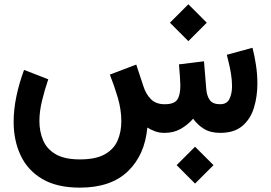

<svg xmlns="http://www.w3.org/2000/svg" viewBox="-20 -609 1242 880"><path d="M874 63.5 958.5 147.9 874 232.4 789.6 147.9ZM843.3 -589.4 927.7 -504.9 843.3 -420.4 758.8 -504.9ZM733.9 0Q709.5 0 690.2 -7.3Q670.9 -14.6 655.3 -24.4Q644 101.1 566.2 176Q488.3 251 346.2 251Q240.7 251 173.6 211.2Q106.4 171.4 74.5 103Q42.5 34.7 42.5 -50.3Q42.5 -106.9 55.2 -167.7Q67.9 -228.5 90.3 -288.6L201.2 -245.6Q184.1 -195.3 172.4 -146.5Q160.6 -97.7 160.6 -54.2Q160.6 -6.3 177.5 33.7Q194.3 73.7 234.9 97.7Q275.4 121.6 346.2 121.6Q418.5 121.6 460 98.4Q501.5 75.2 518.8 35.4Q536.1 -4.4 536.1 -53.2Q536.1 -106.9 519.5 -162.8Q502.9 -218.8 483.4 -267.1L604.5 -313L637.2 -213.9Q648.4 -178.2 671.4 -154.8Q694.3 -131.3 734.9 -131.3Q777.8 -131.3 792.2 -151.9Q806.6 -172.4 806.6 -216.8Q806.6 -228 804.7 -257.1Q802.7 -286.1 800.3 -314L915 -328.1L925.3 -201.7Q927.7 -169.9 941.4 -150.6Q955.1 -131.3 988.8 -131.3Q1020 -131.3 1031.7 -155.8Q1043.5 -180.2 1043.5 -213.9Q1043.5 -241.2 1038.8 -269.8Q1034.2 -298.3 1028.3 -322.3Q1022.5 -346.2 1019.5 -357.9L1137.2 -390.1Q1147 -352.5 1153.3 -310.3Q1159.7 -268.1 1159.7 -226.1Q1159.7 -167 1144 -115.5Q1128.4 -64 1091.1 -32Q1053.7 0 989.3 0Q944.8 0 915 -18.3Q885.3 -36.6 865.2 -64.9Q839.8 -36.1 807.9 -18.1Q775.9 0 733.9 0Z"/></svg>

Font: Vazirmatn FD
Style: Bold
Weight: 700
Designer: Saber Rastikerdar
Foundry: Saber Rastikerdar
Version: Version 33.001